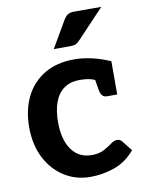

<svg xmlns="http://www.w3.org/2000/svg" viewBox="-84 -791 648 858"><g transform="rotate(-10 240.0 -362.0)"><path d="M257 8Q191 8 138.5 -25.5Q86 -59 55.5 -118.5Q25 -178 25 -258Q25 -335 54 -394.5Q83 -454 139 -488Q195 -522 276 -522Q314 -522 355.5 -512.5Q397 -503 438 -485V-412L374 -404Q354 -416 333.5 -421.5Q313 -427 284 -427Q240 -427 211.5 -406Q183 -385 169.5 -347Q156 -309 156 -258Q156 -178 188.5 -132.5Q221 -87 280 -87Q312 -87 334 -98.5Q356 -110 372 -122Q388 -134 401 -134Q409 -134 414.5 -131Q420 -128 424 -123L460 -77Q419 -29 366 -10.5Q313 8 257 8ZM349 -434 438 -412V-334H392Q378 -334 371 -342Q364 -350 361 -363ZM194 -583 265 -705Q273 -718 283 -725Q293 -732 313 -732H436L312 -601Q303 -591 294 -587Q285 -583 270 -583Z"/></g></svg>

Font: Aleo
Style: Bold
Weight: 700
Designer: Alessio Laiso
Foundry: Alessio Laiso
Version: Version 2.001;gftools[0.9.29]